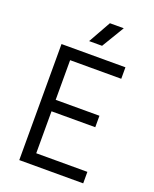

<svg xmlns="http://www.w3.org/2000/svg" viewBox="-162 -985 862 1075"><g transform="rotate(20 268.5 -447.0)"><path d="M87.9 -691.4H468.8V-623H164.1V-386.7H424.8V-318.4H164.1V-68.4H468.8V0H87.9ZM385.3 -893.6 304.7 -759.8H227.5L302.7 -893.6Z"/></g></svg>

Font: Gidole
Style: Regular
Weight: 400
Version: Version 2.100; ttfautohint (v1.8.4.7-5d5b)